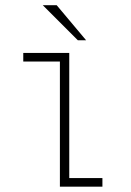

<svg xmlns="http://www.w3.org/2000/svg" viewBox="-20 -698 490 718"><path d="M302 -547.5H271L140 -678.5H192ZM239 -32H363V0H204V-468H67V-500H239Z"/></svg>

Font: League Mono Condensed Thin
Style: Regular
Weight: 100
Width: 1
Designer: Tyler Finck
Foundry: The League of Moveable Type / Tyler Finck
Version: Version 2.210